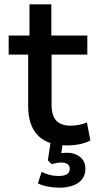

<svg xmlns="http://www.w3.org/2000/svg" viewBox="-20 -662 461 886"><path d="M289 9Q200 9 155 -37Q110 -83 110 -172V-410H20V-498H116V-642H217V-498H383V-410H218V-178Q218 -127 240.5 -104.5Q263 -82 306 -82Q326 -82 345 -86Q364 -90 381 -97L397 -14Q375 -2 347 3.5Q319 9 289 9ZM253 204Q228 204 200.5 199Q173 194 155 184L172 131Q188 139 207.5 144.5Q227 150 251 150Q276 150 289 142Q302 134 302 117Q302 102 291 95Q280 88 263 88Q255 88 242.5 90Q230 92 218 95L201 78L215 -16H272L260 64L234 51Q243 47 259 45Q275 43 291 43Q312 43 331 51Q350 59 362 75.5Q374 92 374 117Q374 146 358.5 165.5Q343 185 316 194.5Q289 204 253 204Z"/></svg>

Font: Nunito Sans 7pt SemiCondensed SemiBold
Style: Regular
Weight: 600
Width: 4
Designer: Vernon Adams
Foundry: Vernon Adams
Version: Version 3.101;gftools[0.9.27]